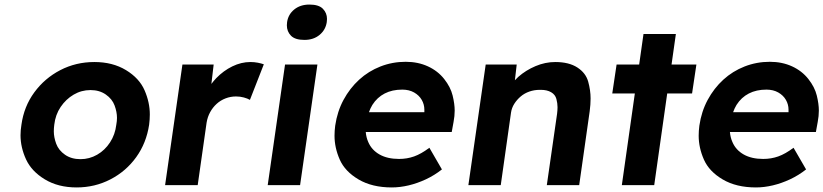

<svg xmlns="http://www.w3.org/2000/svg" viewBox="-20 -812 3611 842"><path d="M316 10Q235 10 176.5 -25.5Q118 -61 94 -113.5Q70 -166 70 -219Q70 -241 74 -265Q85 -345 130.5 -407Q176 -469 244.5 -504.5Q313 -540 394 -540Q474 -540 532.5 -504.5Q591 -469 614 -416Q637 -363 637 -310Q637 -288 634 -265Q622 -185 577.5 -123Q533 -61 464.5 -25.5Q396 10 316 10ZM333 -114Q372 -114 406 -133.5Q440 -153 462.5 -187.5Q485 -222 490 -265Q493 -281 493 -295Q493 -321 482.5 -349.5Q472 -378 444 -397.5Q416 -417 377 -417Q337 -417 303 -397Q269 -377 246 -343Q223 -309 218 -265Q216 -250 216 -236Q216 -210 226.5 -181.5Q237 -153 265 -133.5Q293 -114 333 -114Z M704 0 780 -529H917L907 -444Q916 -456 928 -469Q960 -502 999 -521Q1038 -540 1078 -540Q1095 -540 1110.5 -537Q1126 -534 1137 -530L1076 -374Q1066 -380 1049.5 -384.5Q1033 -389 1015 -389Q991 -389 969 -380.5Q947 -372 930 -356.5Q913 -341 901.5 -320Q890 -299 886 -274L847 0Z M1315 -637Q1274 -637 1256 -655.5Q1238 -674 1238 -701Q1238 -708 1239 -715Q1244 -749 1270.5 -770.5Q1297 -792 1337 -792Q1378 -792 1396 -773.5Q1414 -755 1414 -729Q1414 -722 1413 -715Q1408 -681 1381.5 -659Q1355 -637 1315 -637ZM1154 0 1230 -529H1372L1296 0Z M1698 10Q1612 10 1552.5 -25Q1493 -60 1470 -112Q1447 -164 1447 -217Q1447 -238 1450 -261Q1459 -323 1486.5 -374Q1514 -425 1555 -462.5Q1596 -500 1648.5 -520.5Q1701 -541 1759 -541Q1813 -541 1856.5 -521Q1900 -501 1928 -465.5Q1956 -430 1965 -393Q1974 -356 1974 -327Q1974 -303 1969 -277L1961 -233H1584Q1586 -209 1595 -189Q1610 -154 1644.5 -134.5Q1679 -115 1730 -115Q1765 -115 1796 -126Q1827 -137 1863 -164L1918 -69Q1885 -43 1847.5 -25.5Q1810 -8 1772 1Q1734 10 1698 10ZM1841 -320V-324Q1841 -328 1841 -331Q1841 -354 1829.5 -374Q1818 -394 1796 -406.5Q1774 -419 1744 -419Q1700 -419 1667 -402Q1634 -385 1613 -352Q1604 -337 1598 -320Z M2034 0 2110 -529H2246L2238 -460Q2245 -467 2253 -475Q2286 -504 2328.5 -522Q2371 -540 2415 -540Q2475 -540 2512 -516Q2549 -492 2559.5 -454Q2570 -416 2570 -380Q2570 -354 2566 -324L2520 0H2378L2423 -313Q2425 -329 2425 -342Q2425 -359 2420 -378Q2415 -397 2397 -407.5Q2379 -418 2352 -418Q2350 -418 2347 -418Q2323 -418 2301.5 -410.5Q2280 -403 2263.5 -389Q2247 -375 2235.5 -357Q2224 -339 2221 -318L2176 0Z M2665 -402 2684 -529H2783L2802 -663H2944L2925 -529H3034L3015 -402H2906L2849 0H2707L2764 -402Z M3295 10Q3209 10 3149.5 -25Q3090 -60 3067 -112Q3044 -164 3044 -217Q3044 -238 3047 -261Q3056 -323 3083.5 -374Q3111 -425 3152 -462.5Q3193 -500 3245.5 -520.5Q3298 -541 3356 -541Q3410 -541 3453.5 -521Q3497 -501 3525 -465.5Q3553 -430 3562 -393Q3571 -356 3571 -327Q3571 -303 3566 -277L3558 -233H3181Q3183 -209 3192 -189Q3207 -154 3241.5 -134.5Q3276 -115 3327 -115Q3362 -115 3393 -126Q3424 -137 3460 -164L3515 -69Q3482 -43 3444.5 -25.5Q3407 -8 3369 1Q3331 10 3295 10ZM3438 -320V-324Q3438 -328 3438 -331Q3438 -354 3426.5 -374Q3415 -394 3393 -406.5Q3371 -419 3341 -419Q3297 -419 3264 -402Q3231 -385 3210 -352Q3201 -337 3195 -320Z"/></svg>

Font: Lexend SemBd
Style: Italic
Weight: 600
Italic angle: -8.13011°
Designer: Bonnie Shaver-Troup, Thomas Jockin
Foundry: Lexend
Version: Version 1.007